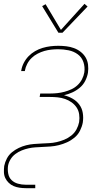

<svg xmlns="http://www.w3.org/2000/svg" viewBox="-23 -767 543 1002"><path d="M282 -596 197 -735 215 -745 295 -611 418 -747 434 -733 303 -596ZM111 215Q95 215 78.5 212.5Q62 210 48 204Q34 198 22.5 187Q11 176 4.5 162Q-2 148 -2.5 131.5Q-3 115 -1 99Q3 79 13 60Q23 41 39.5 27.5Q56 14 75 5Q94 -4 114 -9Q134 -14 154 -15.5Q174 -17 194 -18Q214 -19 233.5 -20Q253 -21 273 -25.5Q293 -30 312.5 -38Q332 -46 349 -59.5Q366 -73 376 -91.5Q386 -110 390 -130Q393 -151 390 -171Q387 -191 376.5 -206.5Q366 -222 350.5 -233Q335 -244 316.5 -250.5Q298 -257 278 -259Q258 -261 237 -261H184L187 -279H240Q258 -279 276.5 -281Q295 -283 313.5 -288Q332 -293 349.5 -301Q367 -309 381.5 -322.5Q396 -336 405 -353.5Q414 -371 417 -389Q421 -417 412.5 -442.5Q404 -468 383 -483.5Q362 -499 335 -504.5Q308 -510 281 -510Q263 -510 244.5 -508Q226 -506 208.5 -501Q191 -496 173.5 -487Q156 -478 142 -464.5Q128 -451 119 -433.5Q110 -416 107 -399Q107 -398 107 -397.5Q107 -397 107 -396H87Q87 -397 87.5 -397.5Q88 -398 88 -399Q91 -419 101 -438.5Q111 -458 126 -473.5Q141 -489 160 -500Q179 -511 199.5 -517Q220 -523 240 -525.5Q260 -528 281 -528Q302 -528 323 -525.5Q344 -523 363 -516Q382 -509 398 -496.5Q414 -484 424 -467Q434 -450 436.5 -429Q439 -408 436 -387Q432 -365 421.5 -344.5Q411 -324 393 -309Q375 -294 354 -284.5Q333 -275 311 -270Q335 -264 356 -252Q377 -240 391 -221Q405 -202 409 -177.5Q413 -153 409 -127Q405 -106 394.5 -85Q384 -64 366 -49Q348 -34 327 -24.5Q306 -15 284 -9.5Q262 -4 240.5 -2.5Q219 -1 197 0Q179 1 161.5 2Q144 3 126 7Q108 11 90.5 18Q73 25 57.5 36.5Q42 48 32 64.5Q22 81 19 98Q16 119 20 139.5Q24 160 37.5 173Q51 186 70.5 191.5Q90 197 111 197H161V215Z"/></svg>

Font: Iosevka SS04 Thin Oblique
Style: Regular
Weight: 100
Italic angle: -9°
Monospace: yes
Designer: Belleve Invis
Foundry: Belleve Invis
Version: Version 19.0.0; ttfautohint (v1.8.4)